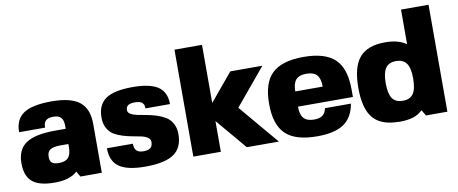

<svg xmlns="http://www.w3.org/2000/svg" viewBox="-63 -964 2955 1238"><g transform="rotate(-10 1414.0 -345.5)"><path d="M20 -149.9Q20 -239.3 79.3 -279.5Q138.7 -319.8 270 -319.8H339.8V-339.8Q339.8 -376.5 324.2 -393.3Q308.6 -410.2 274.9 -410.2Q240.7 -410.2 225.3 -396Q210 -381.8 210 -350.1H40Q40 -434.1 96.9 -471.9Q153.8 -509.8 279.8 -509.8Q405.8 -509.8 462.9 -464.6Q520 -419.4 520 -319.8V0H379.9L358.9 -36.1Q311.5 9.8 210 9.8Q110.4 9.8 65.2 -28.1Q20 -65.9 20 -149.9ZM339.8 -220.2H290Q241.7 -220.2 220.9 -207Q200.2 -193.8 200.2 -160.2Q200.2 -132.3 213.9 -121.1Q227.5 -109.9 259.8 -109.9Q301.8 -109.9 320.8 -131.3Q339.8 -152.8 339.8 -200.2Z M749.5 -369.1Q749.5 -353.5 766.1 -343.5Q782.7 -333.5 809.1 -327.9Q835.4 -322.3 867.4 -316.9Q899.4 -311.5 931.6 -301.3Q963.9 -291 990.2 -275.4Q1016.6 -259.8 1033.2 -230.2Q1049.8 -200.7 1049.8 -160.2Q1049.8 -70.8 991.2 -30.5Q932.6 9.8 803.7 9.8Q686 9.8 632.8 -28.1Q579.6 -65.9 579.6 -149.9H749.5Q749.5 -118.2 763.9 -104Q778.3 -89.8 809.6 -89.8Q840.8 -89.8 855.2 -101.8Q869.6 -113.8 869.6 -140.1Q869.6 -158.2 853.5 -169.4Q837.4 -180.7 812 -186.3Q786.6 -191.9 755.6 -197.3Q724.6 -202.6 693.6 -212.2Q662.6 -221.7 637.2 -236.6Q611.8 -251.5 595.7 -280.5Q579.6 -309.6 579.6 -350.1Q579.6 -434.1 634.3 -471.9Q689 -509.8 809.6 -509.8Q924.8 -509.8 977.3 -474.1Q1029.8 -438.5 1029.8 -359.9H869.6Q869.6 -386.2 855.2 -398.2Q840.8 -410.2 809.6 -410.2Q777.8 -410.2 763.7 -400.4Q749.5 -390.6 749.5 -369.1Z M1299.3 -201.2V0H1119.1V-700.2H1299.3V-319.8L1449.2 -500H1659.2L1459.5 -259.8L1679.2 0H1469.2Z M1839.4 -200.2Q1839.4 -147.9 1860.6 -124Q1881.8 -100.1 1929.2 -100.1Q1964.4 -100.1 1983.6 -114.5Q2002.9 -128.9 2009.3 -160.2H2179.2Q2163.6 -70.8 2104 -30.5Q2044.4 9.8 1929.2 9.8Q1787.6 9.8 1723.4 -51.8Q1659.2 -113.3 1659.2 -250Q1659.2 -386.7 1723.4 -448.2Q1787.6 -509.8 1929.2 -509.8Q2070.8 -509.8 2135 -448.2Q2199.2 -386.7 2199.2 -250V-200.2ZM1839.4 -299.8H2019Q2019 -352.1 1997.8 -376Q1976.6 -399.9 1929.2 -399.9Q1881.8 -399.9 1860.6 -376Q1839.4 -352.1 1839.4 -299.8Z M2462.9 9.8 2463.9 8.8Q2348.6 8.8 2296.1 -53Q2243.7 -114.7 2243.7 -251Q2243.7 -387.7 2296.1 -449.5Q2348.6 -511.2 2463.9 -511.2Q2552.2 -511.2 2602.5 -474.1V-701.2H2782.7V-1H2642.6L2619.6 -39.1Q2593.8 -13.2 2556.9 -1.7Q2520 9.8 2462.9 9.8ZM2444.1 -150.9Q2465.3 -120.1 2512.7 -120.1Q2560.1 -120.1 2581.3 -150.9Q2602.5 -181.6 2602.5 -250Q2602.5 -318.4 2581.3 -349.1Q2560.1 -379.9 2512.7 -379.9Q2465.3 -379.9 2444.1 -349.1Q2422.9 -318.4 2422.9 -250Q2422.9 -181.6 2444.1 -150.9Z"/></g></svg>

Font: Fivo Sans Heavy
Style: Regular
Weight: 900
Designer: Alexander Slobzheninov
Foundry: Alexander Slobzheninov
Version: 1.0